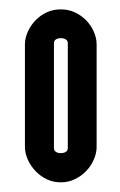

<svg xmlns="http://www.w3.org/2000/svg" viewBox="-20 -819 250 399"><path d="M180.8 -513.7Q180.8 -500.8 175 -487.5Q169.3 -474.2 159.1 -463.6Q148.9 -453 135.6 -446.6Q122.2 -440.1 106.3 -440.1Q90.3 -440.1 77 -446.6Q63.7 -453 53.7 -463.6Q43.7 -474.2 37.7 -487.5Q31.8 -500.8 31.8 -513.7V-726.8Q31.8 -739.7 37.7 -753Q43.7 -766.3 53.7 -776.7Q63.7 -787.1 77 -793.3Q90.3 -799.5 106.3 -799.5Q122.2 -799.5 135.6 -793.3Q148.9 -787.1 159.1 -776.7Q169.3 -766.3 175 -753Q180.8 -739.7 180.8 -726.8ZM120.9 -729Q120.9 -734.4 116.9 -737Q112.9 -739.7 106.3 -739.7Q100.1 -739.7 96.1 -737Q92.1 -734.4 92.1 -729V-511Q92.1 -506.1 96.1 -503.5Q100.1 -500.8 106.3 -500.8Q112.9 -500.8 116.9 -503.5Q120.9 -506.1 120.9 -511Z"/></svg>

Font: H.H. Samuel
Style: Regular
Weight: 900
Width: 1
Designer: deFharo
Foundry: deFharo
Version: Version 1.009